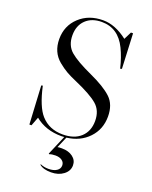

<svg xmlns="http://www.w3.org/2000/svg" viewBox="-170 -797 891 1125"><g transform="rotate(20 275.5 -235.0)"><path d="M217 215 219 212Q241 222 269 222Q301 222 320 209.5Q339 197 339 176Q339 157 323.5 145.5Q308 134 282 134Q259 134 244 140L241 137L293 15Q287 16 276 16Q176 16 110 -39L89 16H76L63 -223L72 -225Q99 -102 143 -53Q194 4 278 4Q350 4 390.5 -33.5Q431 -71 431 -135Q431 -200 388.5 -236Q346 -272 247 -315Q207 -332 181 -347Q155 -362 126.5 -385.5Q98 -409 83.5 -441.5Q69 -474 69 -515Q69 -598 127 -652Q185 -706 274 -706Q350 -706 427 -646L451 -694H464L474 -476L464 -473Q448 -540 423 -591Q373 -694 270 -694Q208 -694 171 -658.5Q134 -623 134 -562Q134 -499 175 -463.5Q216 -428 315 -383Q405 -342 449 -301Q493 -260 493 -185Q493 -105 441 -50.5Q389 4 306 14L276 84Q285 82 303 82Q345 82 371.5 102Q398 122 398 154Q398 189 367 212.5Q336 236 290 236Q241 236 217 215Z"/></g></svg>

Font: Libre Caslon Display
Style: Regular
Weight: 400
Designer: Pablo Impallari, Rodrigo Fuenzalida
Foundry: Pablo Impallari, Rodrigo Fuenzalida
Version: Version 1.002